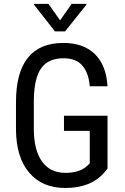

<svg xmlns="http://www.w3.org/2000/svg" viewBox="-20 -937 631 967"><path d="M521.5 -88.4 505.9 -68.8Q438.5 9.8 308.6 9.8Q193.4 9.8 127.7 -66.7Q62 -143.1 60.5 -282.7V-422.4Q60.5 -571.8 120.4 -646.2Q180.2 -720.7 299.3 -720.7Q400.9 -720.7 458.3 -664.1Q515.6 -607.4 521.5 -502.4H432.1Q426.8 -568.8 395.3 -606.2Q363.8 -643.6 299.8 -643.6Q223.1 -643.6 187.5 -593.5Q151.9 -543.5 150.4 -433.6V-288.6Q150.4 -181.2 191.4 -123.8Q232.4 -66.4 309.1 -66.4Q381.3 -66.4 418.9 -101.6L432.1 -113.8V-277.8H302.2V-354H521.5ZM282.7 -834.5 340.8 -917.5H414.6V-912.6L307.6 -778.8H256.8L151.9 -912.6V-917.5H224.1Z"/></svg>

Font: Roboto Condensed
Style: Regular
Weight: 400
Designer: Google
Version: Version 2.001047; 2015